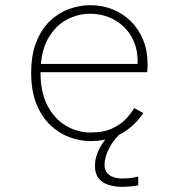

<svg xmlns="http://www.w3.org/2000/svg" viewBox="-20 -532 690 739"><path d="M328.5 11Q288 11 247.8 -3.8Q207.5 -18.5 174 -50.2Q140.5 -82 120.2 -131.8Q100 -181.5 100 -251Q100 -321 119.8 -370.5Q139.5 -420 172.2 -451.2Q205 -482.5 245.5 -497.2Q286 -512 327 -512Q374.5 -512 414.8 -495.5Q455 -479 484.8 -449Q514.5 -419 531.2 -377.8Q548 -336.5 548 -286.5Q548 -280 547.8 -270.2Q547.5 -260.5 546.5 -254H119V-286H509.5Q509.5 -290.5 509.5 -292.2Q509.5 -294 509.5 -298.5Q509.5 -350 486 -390.8Q462.5 -431.5 421 -455.2Q379.5 -479 326 -479Q278.5 -479 235 -455.2Q191.5 -431.5 163.8 -381.2Q136 -331 136 -251Q136 -176 163 -125Q190 -74 234 -48Q278 -22 328.5 -22Q380 -22 413.8 -38.5Q447.5 -55 467.2 -77Q487 -99 496.5 -116L531.5 -97Q523 -83.5 506.8 -65.2Q490.5 -47 466 -29.5Q441.5 -12 407.2 -0.5Q373 11 328.5 11ZM512 147.5V181.5Q498.5 184 483.2 185.5Q468 187 448 187Q421 187 397.5 179.5Q374 172 359.8 154.5Q345.5 137 345.5 107Q345.5 81.5 355.2 56.5Q365 31.5 381.2 10.5Q397.5 -10.5 416.5 -23H449.5Q422 -1 402.2 34.8Q382.5 70.5 382.5 103Q382.5 122.5 392.5 134Q402.5 145.5 418 150.2Q433.5 155 449.5 155Q463.5 155 474.8 154Q486 153 495.2 151.2Q504.5 149.5 512 147.5Z"/></svg>

Font: Trispace Thin Thin
Style: Regular
Weight: 250
Version: Version 1.210